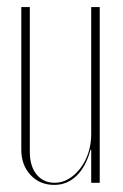

<svg xmlns="http://www.w3.org/2000/svg" viewBox="-20 -515 346 541"><path d="M235 -93Q222 -45 195.5 -19.5Q169 6 133 6Q92 6 66 -22Q40 -50 40 -93V-495H64V-87Q64 -47 83 -23.5Q102 0 134 0Q155 0 173.5 -11Q192 -22 206.5 -41Q221 -60 229 -84.5Q237 -109 237 -137V-495H261V0H237V-93Z"/></svg>

Font: Moniqa Thin Display
Style: Regular
Weight: 100
Designer: Rajesh Rajput
Foundry: Rajesh Rajput
Version: Version 1.000